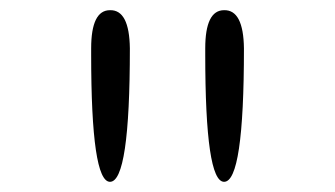

<svg xmlns="http://www.w3.org/2000/svg" viewBox="-20 -770 658 377"><path d="M196 -413Q159 -413 159 -663V-675Q159 -750 196 -750Q234 -751 235 -675Q235 -413 196 -413ZM420 -413Q383 -413 383 -663V-675Q383 -750 420 -750Q458 -751 459 -675Q459 -413 420 -413Z"/></svg>

Font: Hermit Light
Style: Regular
Weight: 300
Designer: Pablo Caro
Version: Version 2.000;PS 002.000;hotconv 1.0.88;makeotf.lib2.5.64775